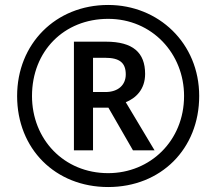

<svg xmlns="http://www.w3.org/2000/svg" viewBox="-20 -744 872 774"><path d="M416 10C629 10 783 -144 783 -357C783 -570 619 -724 416 -724C204 -724 49 -567 49 -357C49 -144 203 10 416 10ZM416 -46C237 -46 109 -183 109 -357C109 -538 238 -668 416 -668C593 -668 722 -528 722 -357C722 -176 585 -46 416 -46ZM278 -138H355V-310H417L516 -138H603L487 -332C527 -348 565 -383 565 -446C565 -532 516 -576 407 -576H278ZM405 -373H355V-511H404C462 -511 487 -491 487 -444C487 -402 457 -373 405 -373Z"/></svg>

Font: Noto Sans Bamum Medium
Style: Regular
Weight: 500
Designer: Monotype Design Team
Foundry: Monotype Imaging Inc.
Version: Version 2.002